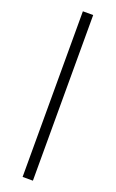

<svg xmlns="http://www.w3.org/2000/svg" viewBox="-179 -826 617 1024"><g transform="rotate(20 130.0 -314.0)"><path d="M100.5 156Q100.5 111.5 100.5 69.8Q100.5 28 100.5 -12.2Q100.5 -52.5 100.5 -92.5Q100.5 -132.5 100.5 -173V-455Q100.5 -495.5 100.5 -535.5Q100.5 -575.5 100.5 -615.8Q100.5 -656 100.5 -698Q100.5 -740 100.5 -784H159Q159 -740 159 -698Q159 -656 159 -615.8Q159 -575.5 159 -535.5Q159 -495.5 159 -455V-173Q159 -132.5 159 -92.5Q159 -52.5 159 -12.2Q159 28 159 69.8Q159 111.5 159 156Z"/></g></svg>

Font: Commissioner Thin Light
Style: Regular
Weight: 300
Version: Version 1.000